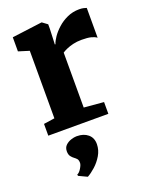

<svg xmlns="http://www.w3.org/2000/svg" viewBox="-155 -650 785 1005"><g transform="rotate(-20 237.0 -148.0)"><path d="M35 0V-65.5L96 -74.5V-450.5L36.5 -469V-547.5L202.5 -569H205.5L234 -548V-524L230.5 -437H234Q238.5 -452.5 253.2 -474.2Q268 -496 291.5 -517.2Q315 -538.5 345.8 -552.5Q376.5 -566.5 412.5 -566.5Q426.5 -566.5 436.8 -564.2Q447 -562 453 -559.5V-393.5Q441 -402.5 422 -407.2Q403 -412 370.5 -412Q344 -412 322.2 -406.8Q300.5 -401.5 284.8 -394.5Q269 -387.5 259.5 -381V-75L369.5 -65.5V0ZM259 129Q258.5 161.5 241.5 190.2Q224.5 219 200.8 240.2Q177 261.5 157 272.5H155L109.5 251L107.5 243.5Q120 238.5 131.2 220Q142.5 201.5 142.5 190.5Q142.5 174.5 135.8 167.2Q129 160 122 155Q114 149.5 106 139.2Q98 129 98 110.5Q98 89.5 111.2 77Q124.5 64.5 142 59Q159.5 53.5 171 53.5H174.5Q212 53.5 235.8 73.5Q259.5 93.5 259 129Z"/></g></svg>

Font: Merriweather Light 18pt Black
Style: Regular
Weight: 900
Version: Version 2.100